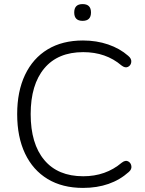

<svg xmlns="http://www.w3.org/2000/svg" viewBox="-20 -911 710 939"><path d="M386 8Q285 8 213 -35.5Q141 -79 102.5 -160Q64 -241 64 -353Q64 -464 102.5 -545Q141 -626 213 -669.5Q285 -713 386 -713Q452 -713 509 -693.5Q566 -674 607 -638Q624 -624 622 -607.5Q620 -591 606 -584Q592 -577 574 -591Q498 -656 387 -656Q263 -656 196.5 -576.5Q130 -497 130 -353Q130 -208 196.5 -128.5Q263 -49 387 -49Q497 -49 575 -115Q593 -129 606.5 -122Q620 -115 622.5 -99Q625 -83 610 -70Q523 8 386 8ZM384 -809Q343 -809 343 -850Q343 -891 384 -891Q425 -891 425 -850Q425 -809 384 -809Z"/></svg>

Font: Nunito Light
Style: Regular
Weight: 300
Designer: Vernon Adams
Foundry: Vernon Adams
Version: Version 3.601; ttfautohint (v1.8.2.53-6de2)